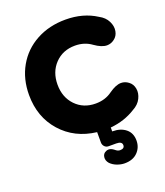

<svg xmlns="http://www.w3.org/2000/svg" viewBox="-171 -830 1029 1197"><g transform="rotate(-20 344.0 -231.5)"><path d="M441.9 39.1H443.8Q497.1 39.1 531 66.4Q564.9 93.8 564.9 144Q564.9 189.9 533.9 221.4Q502.9 252.9 448.2 252.9Q423.8 252.9 398.4 243.4Q373 233.9 355 215.8Q337.4 195.3 340.6 172.6Q343.8 149.9 362.8 142.1Q370.1 137.2 381.8 137.2Q398.4 137.2 417 151.9Q432.6 166 448.2 166Q478 166 478 143.1Q478 118.2 439.9 118.2H389.2Q373 118.2 362.5 106.7Q352.1 95.2 352.1 80.1V11.2Q208.5 -5.9 120.4 -105.2Q32.2 -204.6 32.2 -351.1Q32.2 -457 79.3 -540Q126.5 -623 211.7 -669.4Q296.9 -715.8 405.8 -715.8Q522.5 -715.8 608.9 -660.2Q647 -640.1 663.6 -606.4Q680.2 -572.8 674.3 -541.5Q668.5 -510.3 645 -493.2Q622.6 -476.1 596.2 -476.1Q561 -476.1 515.1 -508.8Q468.8 -543 405.8 -543Q324.7 -543 272.9 -489Q221.2 -435.1 221.2 -351.1Q221.2 -267.1 272.9 -213.1Q324.7 -159.2 405.8 -159.2Q469.2 -159.2 515.1 -192.9Q561.5 -226.1 596.2 -226.1Q622.6 -226.1 645 -209Q668.5 -191.9 674.3 -160.6Q680.2 -129.4 663.6 -95.7Q647 -62 608.9 -42Q535.6 4.4 441.9 13.2Z"/></g></svg>

Font: LT Saeada
Style: Bold
Weight: 700
Designer: Daniel Lyons
Foundry: LyonsType
Version: Version 1.001